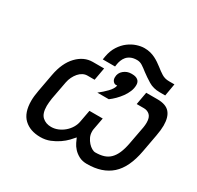

<svg xmlns="http://www.w3.org/2000/svg" viewBox="-167 -972 1207 1177"><g transform="rotate(30 436.5 -383.0)"><path d="M528 -277 512 -191Q511 -187 511 -183Q511 -179 511 -175Q511 -154 519.5 -136Q528 -118 540.5 -104Q553 -90 567 -82Q581 -74 592 -74Q626 -74 651.5 -82Q677 -90 695.5 -108.5Q714 -127 726.5 -156Q739 -185 747 -227L771 -355Q774 -373 774 -389Q774 -426 757 -442Q740 -458 715 -458H664L680 -547H760Q820 -547 846.5 -516.5Q873 -486 873 -426Q873 -395 865 -352L842 -227Q819 -101 755 -44Q691 13 583 13Q550 13 526.5 0.5Q503 -12 487 -29.5Q471 -47 462 -66Q453 -85 448 -97Q438 -85 420 -66Q402 -47 376.5 -29.5Q351 -12 320 0.5Q289 13 253 13Q180 13 137 -27.5Q94 -68 94 -153Q94 -184 102 -227L125 -352Q142 -445 191 -496Q240 -547 302 -547H382L366 -458H315Q299 -458 283.5 -450Q268 -442 255.5 -427.5Q243 -413 234 -394.5Q225 -376 221 -355L197 -227Q195 -212 193.5 -198.5Q192 -185 192 -173Q192 -119 216.5 -96.5Q241 -74 279 -74Q304 -74 327.5 -84Q351 -94 370 -110.5Q389 -127 401.5 -148Q414 -169 418 -191L434 -277ZM351 -615Q359 -658 379 -689Q399 -720 425.5 -740Q452 -760 481 -769.5Q510 -779 535 -779Q558 -779 577 -774Q596 -769 612 -761Q628 -753 642 -743.5Q656 -734 669 -724Q691 -706 713.5 -692Q736 -678 766 -678H804L789 -591H750Q704 -591 670.5 -611.5Q637 -632 609 -653Q588 -670 570 -681.5Q552 -693 532 -693Q506 -693 488.5 -685Q471 -677 460.5 -664.5Q450 -652 444.5 -637.5Q439 -623 437 -611L434 -591H347ZM420 -398Q449 -420 474 -446Q499 -472 504 -496H493Q484 -496 475 -506Q466 -516 466 -533Q466 -564 489.5 -583.5Q513 -603 542 -603H549Q575 -603 589.5 -591.5Q604 -580 604 -558Q604 -534 594.5 -511Q585 -488 570 -467.5Q555 -447 537 -429Q519 -411 501 -398Z"/></g></svg>

Font: Involve Medium Oblique
Style: Italic
Weight: 500
Italic angle: -10.5°
Designer: Stefan Peev
Foundry: Context Ltd.
Version: Version 1.001